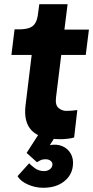

<svg xmlns="http://www.w3.org/2000/svg" viewBox="-20 -647 441 909"><path d="M268 12Q170 12 130.5 -28.5Q91 -69 101 -149L130 -387H34L49 -508H68Q100 -508 119 -515Q138 -522 147.5 -538.5Q157 -555 160 -582L166 -627H300L285 -507H401L386 -387H270L245 -184Q241 -149 257.5 -135.5Q274 -122 294 -122Q304 -122 319 -123Q334 -124 346 -126L331 4Q318 8 299 10Q280 12 268 12ZM185 242Q147 242 112 226.5Q77 211 63 187L118 126Q125 134 144 148.5Q163 163 189 163Q203 163 214.5 155.5Q226 148 228 135Q230 123 220.5 115Q211 107 196 107Q180 107 170 112.5Q160 118 155 121L106 77L162 -10H248L216 40Q249 34 275 45Q301 56 315 80.5Q329 105 325 138Q320 184 282 213Q244 242 185 242Z"/></svg>

Font: Inclusive Sans
Style: Bold Italic
Weight: 700
Italic angle: -7°
Designer: Olivia King
Foundry: Olivia King
Version: Version 2.004